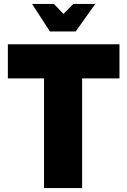

<svg xmlns="http://www.w3.org/2000/svg" viewBox="-20 -957 647 977"><path d="M365.2 -796.9H233.9L143.1 -937H253.9L303.2 -886.2L353 -937H464.8ZM397.9 0H204.1V-558.1H20V-731.9H587.9V-558.1H397.9Z"/></svg>

Font: Squarion Black
Style: Regular
Weight: 900
Designer: Natanael Gama
Version: Version 1.00;September 12, 2019;FontCreator 11.5.0.2425 64-b